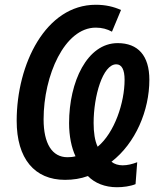

<svg xmlns="http://www.w3.org/2000/svg" viewBox="-20 -745 671 806"><path d="M471 41C497 41 527 37 549 28L556 -64C535 -56 515 -51 495 -51C477 -51 460 -56 448 -66C549 -144 607 -281 607 -410C607 -512 559 -564 474 -564C346 -564 270 -402 270 -228C270 -174 280 -125 297 -89C286 -86 275 -85 263 -85C199 -85 163 -142 163 -244C163 -428 251 -629 382 -629C408 -629 430 -623 450 -612L488 -703C457 -717 423 -725 382 -725C172 -725 50 -476 50 -238C50 -79 125 10 253 10C287 10 319 5 349 -6C378 24 421 41 471 41ZM390 -129C378 -154 373 -189 373 -229C373 -341 411 -475 468 -475C491 -475 503 -453 503 -410C503 -314 461 -188 390 -129Z"/></svg>

Font: Noto Sans Display SemiCondensed Medium
Style: Italic
Weight: 500
Width: 4
Italic angle: -12°
Designer: Monotype Design Team
Foundry: Monotype Imaging Inc.
Version: Version 1.900